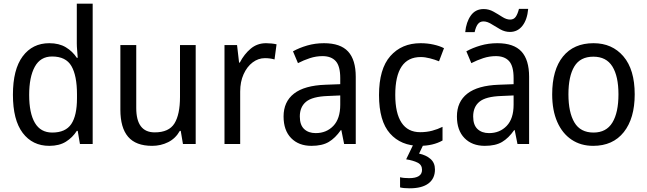

<svg xmlns="http://www.w3.org/2000/svg" viewBox="-20 -780 3507 1040"><path d="M247 10Q156 10 103 -60Q50 -130 50 -267Q50 -404 103 -475Q156 -546 247 -546Q300 -546 336.5 -524Q373 -502 396 -467H401Q400 -484 398 -506.5Q396 -529 396 -545V-760H482V0H413L401 -71H396Q373 -35 337 -12.5Q301 10 247 10ZM263 -62Q335 -62 366 -108Q397 -154 397 -248V-269Q397 -370 367 -422Q337 -474 262 -474Q199 -474 168.5 -418.5Q138 -363 138 -266Q138 -167 169 -114.5Q200 -62 263 -62Z M1040 -536V0H971L959 -71H954Q931 -30 891 -10Q851 10 804 10Q716 10 674 -39Q632 -88 632 -186V-536H718V-195Q718 -63 818 -63Q895 -63 925 -111.5Q955 -160 955 -255V-536Z M1421 -546Q1435 -546 1450 -544.5Q1465 -543 1478 -540L1467 -458Q1443 -465 1415 -465Q1379 -465 1348.5 -442Q1318 -419 1299.5 -378Q1281 -337 1281 -284V0H1196V-536H1264L1275 -441H1279Q1302 -486 1337.5 -516Q1373 -546 1421 -546Z M1735 -546Q1824 -546 1865.5 -501Q1907 -456 1907 -364V0H1844L1829 -75H1826Q1796 -32 1760.5 -11Q1725 10 1667 10Q1598 10 1557 -32Q1516 -74 1516 -149Q1516 -229 1572.5 -273Q1629 -317 1743 -321L1823 -324V-357Q1823 -422 1798.5 -449Q1774 -476 1727 -476Q1692 -476 1658.5 -465Q1625 -454 1594 -438L1567 -502Q1601 -521 1644 -533.5Q1687 -546 1735 -546ZM1755 -260Q1672 -257 1638 -229Q1604 -201 1604 -149Q1604 -103 1627.5 -81Q1651 -59 1690 -59Q1748 -59 1785.5 -98Q1823 -137 1823 -213V-263Z M2253 10Q2152 10 2092.5 -57Q2033 -124 2033 -265Q2033 -407 2094.5 -476.5Q2156 -546 2258 -546Q2295 -546 2328.5 -538.5Q2362 -531 2385 -519L2358 -448Q2336 -457 2309 -464Q2282 -471 2259 -471Q2121 -471 2121 -266Q2121 -167 2155 -115.5Q2189 -64 2256 -64Q2291 -64 2321 -72Q2351 -80 2377 -93V-19Q2326 10 2253 10ZM2336 138Q2336 187 2301 213.5Q2266 240 2199 240Q2165 240 2147 235V180Q2166 185 2196 185Q2266 185 2266 140Q2266 113 2242 101Q2218 89 2180 83L2220 0H2275L2250 52Q2288 60 2312 81Q2336 102 2336 138Z M2674 -546Q2763 -546 2804.5 -501Q2846 -456 2846 -364V0H2783L2768 -75H2765Q2735 -32 2699.5 -11Q2664 10 2606 10Q2537 10 2496 -32Q2455 -74 2455 -149Q2455 -229 2511.5 -273Q2568 -317 2682 -321L2762 -324V-357Q2762 -422 2737.5 -449Q2713 -476 2666 -476Q2631 -476 2597.5 -465Q2564 -454 2533 -438L2506 -502Q2540 -521 2583 -533.5Q2626 -546 2674 -546ZM2694 -260Q2611 -257 2577 -229Q2543 -201 2543 -149Q2543 -103 2566.5 -81Q2590 -59 2629 -59Q2687 -59 2724.5 -98Q2762 -137 2762 -213V-263ZM2500 -606Q2505 -660 2530 -695.5Q2555 -731 2600 -731Q2628 -731 2653 -717Q2678 -703 2700.5 -688.5Q2723 -674 2743 -674Q2763 -674 2773.5 -689Q2784 -704 2791 -732H2841Q2836 -674 2810 -640.5Q2784 -607 2742 -607Q2715 -607 2690 -621Q2665 -635 2642 -649.5Q2619 -664 2599 -664Q2579 -664 2568 -649Q2557 -634 2551 -606Z M3418 -269Q3418 -139 3359 -64.5Q3300 10 3193 10Q3126 10 3076 -23.5Q3026 -57 2998.5 -119.5Q2971 -182 2971 -269Q2971 -402 3029.5 -474Q3088 -546 3195 -546Q3296 -546 3357 -474.5Q3418 -403 3418 -269ZM3059 -269Q3059 -171 3091.5 -116.5Q3124 -62 3195 -62Q3264 -62 3297 -116Q3330 -170 3330 -269Q3330 -367 3297 -420Q3264 -473 3194 -473Q3123 -473 3091 -420Q3059 -367 3059 -269Z"/></svg>

Font: Noto Sans Sinhala UI SemiCondensed
Style: Regular
Weight: 400
Width: 4
Designer: Jelle Bosma - Monotype Design Team
Foundry: Monotype Imaging Inc.
Version: Version 2.006; ttfautohint (v1.8.4.7-5d5b)